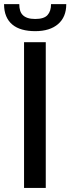

<svg xmlns="http://www.w3.org/2000/svg" viewBox="-30 -926 346 946"><path d="M195.5 0H88.5V-718H195.5ZM143.5 -772.5Q107.5 -772.5 79 -780.5Q50.5 -788.5 30.8 -805Q11 -821.5 0.5 -846.5Q-10 -871.5 -10 -905.5H65Q65 -888 69 -874.5Q73 -861 82.2 -851.8Q91.5 -842.5 106.5 -837.5Q121.5 -832.5 143.5 -832.5Q187 -832.5 204.2 -851.8Q221.5 -871 221.5 -905.5H296.5Q296.5 -842 256 -807.2Q215.5 -772.5 143.5 -772.5Z"/></svg>

Font: Lato 2
Style: Regular
Weight: 500
Designer: Lukasz Dziedzic with Adam Twardoch and Botio Nikoltchev
Foundry: tyPoland Lukasz Dziedzic
Version: Version 2.015; 2015-08-06; http://www.latofonts.com/